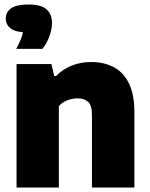

<svg xmlns="http://www.w3.org/2000/svg" viewBox="-20 -833 667 853"><path d="M53.5 0V-548.5H208.5L221 -495H229Q258.5 -525.5 298.5 -541.5Q338.5 -557.5 386 -557.5Q441 -557.5 484.2 -535.2Q527.5 -513 552.2 -463.8Q577 -414.5 577 -334.5V0H388.5V-322.5Q388.5 -364.5 371.8 -380.2Q355 -396 324.5 -396Q309 -396 293.8 -392.2Q278.5 -388.5 265 -380.8Q251.5 -373 241.5 -361.5V0ZM52 -616Q71 -650.5 78 -674.2Q85 -698 85 -724.5L121.5 -688.5H108.5Q53 -688.5 29.2 -705.5Q5.5 -722.5 5.5 -751Q5.5 -780 30 -796.5Q54.5 -813 108 -813Q162.5 -813 186.8 -791.5Q211 -770 211 -731Q211 -702.5 199 -670.5Q187 -638.5 168.5 -616Z"/></svg>

Font: Encode Sans Condensed Thin ExtraBold
Style: Regular
Weight: 800
Version: Version 3.002